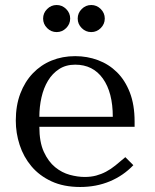

<svg xmlns="http://www.w3.org/2000/svg" viewBox="-20 -734 619 766"><path d="M517 -228V-249Q517 -316 498 -365Q479 -414 446.5 -446Q414 -478 371 -494Q328 -510 280 -510Q229 -510 186 -492.5Q143 -475 111 -441.5Q79 -408 61 -360.5Q43 -313 43 -253Q43 -203 58.5 -155.5Q74 -108 105.5 -70.5Q137 -33 185.5 -10.5Q234 12 300 12Q364 12 418 -10.5Q472 -33 512 -75L480 -107Q459 -89 440.5 -74Q422 -59 403 -49Q384 -39 363.5 -33.5Q343 -28 318 -28Q290 -28 258.5 -36.5Q227 -45 200 -67Q173 -89 155 -128Q137 -167 137 -228ZM137 -268Q137 -308 145.5 -345.5Q154 -383 171.5 -412Q189 -441 216 -458.5Q243 -476 280 -476Q351 -476 390.5 -420.5Q430 -365 430 -268ZM152 -660Q152 -638 168 -622Q184 -606 206 -606Q228 -606 244 -622Q260 -638 260 -660Q260 -682 244 -698Q228 -714 206 -714Q184 -714 168 -698Q152 -682 152 -660ZM290 -660Q290 -638 306 -622Q322 -606 344 -606Q366 -606 382 -622Q398 -638 398 -660Q398 -682 382 -698Q366 -714 344 -714Q322 -714 306 -698Q290 -682 290 -660Z"/></svg>

Font: Tenor Sans
Style: Regular
Weight: 400
Designer: Denis Masharov
Foundry: Denis Masharov
Version: Version 1.1